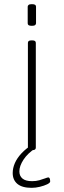

<svg xmlns="http://www.w3.org/2000/svg" viewBox="-20 -719 305 922"><path d="M130 2Q122 2 118 -1Q114 -4 114 -10V-513Q114 -519 118 -522Q122 -525 130 -525H136Q144 -525 148 -522Q152 -519 152 -513V-10Q152 -4 148 -1Q144 2 136 2ZM133 -595Q122 -595 117.5 -598Q113 -601 113 -607V-687Q113 -692 117.5 -695.5Q122 -699 133 -699Q144 -699 148.5 -696Q153 -693 153 -687V-607Q153 -602 148.5 -598.5Q144 -595 133 -595ZM132 183Q86 183 63.5 164Q41 145 41 112Q41 88 51.5 64Q62 40 83.5 17Q105 -6 138 -27L150 -7Q113 17 93 47.5Q73 78 73 104Q73 126 88 138.5Q103 151 134 151Q153 151 169 146.5Q185 142 196.5 137.5Q208 133 212 133Q215 133 217 135.5Q219 138 220 142Q221 146 221 152Q221 159 206.5 166Q192 173 171.5 178Q151 183 132 183Z"/></svg>

Font: Asap Thin
Style: Regular
Weight: 250
Designer: Pablo Cosgaya
Foundry: Omnibus-Type
Version: Version 3.001